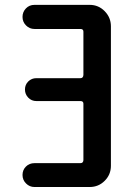

<svg xmlns="http://www.w3.org/2000/svg" viewBox="-20 -750 540 770"><path d="M302.7 -95.7Q313.5 -95.7 314.5 -107.4V-334Q314.5 -344.7 302.7 -344.7H126Q106.4 -344.7 93.3 -358.4Q80.1 -372.1 80.1 -391.1Q80.1 -410.2 93.3 -423.3Q106.4 -436.5 126 -436.5H302.7Q313.5 -436.5 314.5 -449.2V-623Q314.5 -633.8 302.7 -633.8H118.2Q98.6 -633.8 84.5 -647.9Q70.3 -662.1 70.3 -682.1Q70.3 -702.1 84 -716.3Q97.7 -730.5 118.2 -730.5H339.8Q375 -730.5 399.9 -705.1Q424.8 -679.7 424.8 -644.5V-85Q424.8 -49.8 399.9 -24.9Q375 0 339.8 0H118.2Q98.6 0 84.5 -14.2Q70.3 -28.3 70.3 -48.3Q70.3 -68.4 84 -82Q97.7 -95.7 118.2 -95.7Z"/></svg>

Font: Rounded-X Mgen+ 1m medium
Style: Regular
Weight: 500
Designer: [Source Han Sans]
Ryoko NISHIZUKA  (kana & ideographs); Paul D. Hunt (Latin, Greek & Cyrillic); Wenlong ZHANG  (bopomofo
Version: Version 1.059.20150602